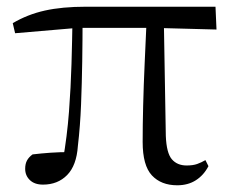

<svg xmlns="http://www.w3.org/2000/svg" viewBox="-20 -537 691 572"><path d="M108 13Q83 13 69 -0.5Q55 -14 55 -34Q55 -49 60.5 -59Q66 -69 77 -77Q102 -80 130 -82Q158 -84 191 -84L167 -57Q180 -131 185.5 -204Q191 -277 193 -346.5Q195 -416 196 -482H226Q226 -420 225 -355Q224 -290 221.5 -226Q219 -162 212 -102Q208 -44 180 -15.5Q152 13 108 13ZM25 -438 18 -468Q62 -494 113.5 -505.5Q165 -517 236 -517H622L625 -449L438 -454H212ZM508 15Q460 15 432.5 -14.5Q405 -44 405 -114Q405 -163 406.5 -223Q408 -283 411 -349Q414 -415 417 -482H468L474 -132Q476 -81 492 -62.5Q508 -44 536 -44Q555 -44 567.5 -48.5Q580 -53 592 -60L601 -42Q587 -15 563.5 0Q540 15 508 15Z"/></svg>

Font: Noto Serif KR
Style: Regular
Weight: 400
Designer: Ryoko NISHIZUKA  (kana & ideographs); Frank Grießhammer (Latin, Greek & Cyrillic); Wenlong ZHANG  (bopomofo); Sandoll Co
Foundry: Adobe
Version: Version 2.003-H1;hotconv 1.1.1;makeotfexe 2.6.0